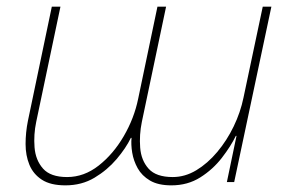

<svg xmlns="http://www.w3.org/2000/svg" viewBox="-20 -548 866 578"><path d="M177 10Q132 10 106 -7Q80 -24 68.5 -52Q57 -80 57 -114.5Q57 -149 64 -184L136 -528H162L89 -181Q81 -143 84 -104.5Q87 -66 109.5 -40.5Q132 -15 182 -15Q233 -15 277 -49.5Q321 -84 352.5 -138Q384 -192 396 -251L454 -528H480L407 -181Q399 -142 402 -103.5Q405 -65 427.5 -40Q450 -15 500 -15Q537 -15 571 -35.5Q605 -56 634 -90.5Q663 -125 683.5 -167.5Q704 -210 713 -254L771 -528H797L685 0H663L692 -139H690Q675 -108 648 -73Q621 -38 583 -14Q545 10 496 10Q456 10 431.5 -4.5Q407 -19 394.5 -41.5Q382 -64 378 -88.5Q374 -113 376 -133H374Q359 -102 331 -69Q303 -36 264.5 -13Q226 10 177 10Z"/></svg>

Font: Noto Sans Thin
Style: Italic
Weight: 100
Italic angle: -12°
Designer: Monotype Design Team
Foundry: Monotype Imaging Inc.
Version: Version 2.013; ttfautohint (v1.8.4.7-5d5b)